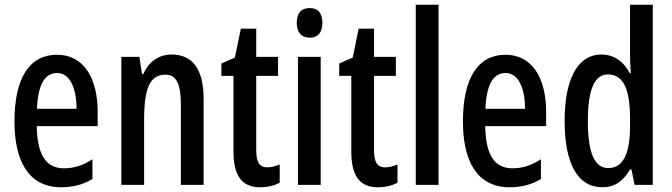

<svg xmlns="http://www.w3.org/2000/svg" viewBox="-20 -780 2835 810"><path d="M221 -549C103 -549 41 -449 41 -267C41 -106 97 10 238 10C287 10 331 -1 370 -25V-108C328 -81 291 -70 250 -70C173 -70 137 -128 135 -248H392V-309C392 -447 335 -549 221 -549ZM221 -472C276 -472 303 -406 303 -321H136C140 -425 170 -472 221 -472Z M704 -550C651 -550 608 -521 585 -468H579L568 -540H492V0H588V-274C588 -410 613 -465 679 -465C725 -465 743 -423 743 -341V0H839V-363C839 -488 792 -550 704 -550Z M1108 -74C1071 -74 1061 -100 1061 -150V-460H1153V-540H1061V-659H996L971 -537L914 -512V-460H965V-142C965 -40 999 10 1077 10C1110 10 1137 3 1160 -9V-86C1142 -79 1125 -74 1108 -74Z M1287 -746C1250 -746 1232 -724 1232 -683C1232 -643 1252 -621 1287 -621C1321 -621 1340 -643 1340 -683C1340 -723 1323 -746 1287 -746ZM1333 -540H1237V0H1333Z M1605 -74C1568 -74 1558 -100 1558 -150V-460H1650V-540H1558V-659H1493L1468 -537L1411 -512V-460H1462V-142C1462 -40 1496 10 1574 10C1607 10 1634 3 1657 -9V-86C1639 -79 1622 -74 1605 -74Z M1830 0V-760H1734V0Z M2113 -549C1995 -549 1933 -449 1933 -267C1933 -106 1989 10 2130 10C2179 10 2223 -1 2262 -25V-108C2220 -81 2183 -70 2142 -70C2065 -70 2029 -128 2027 -248H2284V-309C2284 -447 2227 -549 2113 -549ZM2113 -472C2168 -472 2195 -406 2195 -321H2028C2032 -425 2062 -472 2113 -472Z M2521 10C2573 10 2608 -15 2638 -65H2644L2657 0H2734V-760H2638V-550C2638 -529 2639 -504 2641 -471H2637C2610 -523 2567 -550 2517 -550C2418 -550 2362 -448 2362 -270C2362 -90 2417 10 2521 10ZM2546 -71C2487 -71 2460 -138 2460 -270C2460 -397 2486 -466 2544 -466C2609 -466 2638 -407 2638 -278V-248C2638 -128 2607 -71 2546 -71Z"/></svg>

Font: Noto Sans Hebrew ExtraCondensed Medium
Style: Regular
Weight: 500
Width: 2
Designer: Monotype Design Team
Foundry: Monotype Imaging Inc.
Version: Version 2.004